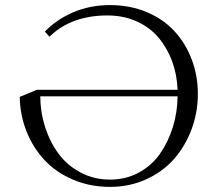

<svg xmlns="http://www.w3.org/2000/svg" viewBox="-20 -731 857 759"><path d="M58.1 -348.1 126 -376H682.1Q679.7 -436.5 660.2 -489.3Q640.6 -542 606.4 -582.5Q572.3 -623 520.3 -646.5Q468.3 -669.9 404.8 -669.9Q261.2 -669.9 175.8 -585.9L157.2 -606Q205.1 -655.3 271 -683.1Q336.9 -710.9 415 -710.9Q494.1 -710.9 560.1 -683.1Q626 -655.3 669.9 -607.4Q713.9 -559.6 738 -495.6Q762.2 -431.6 762.2 -359.9Q762.2 -286.6 737.3 -220Q712.4 -153.3 668.2 -102.8Q624 -52.2 558.1 -22.2Q492.2 7.8 415 7.8Q335.9 7.8 268.8 -20.8Q201.7 -49.3 156.2 -97.9Q110.8 -146.5 85 -211.2Q59.1 -275.9 58.1 -348.1ZM139.2 -350.1Q139.6 -287.1 158.4 -228.5Q177.2 -169.9 211.4 -123.5Q245.6 -77.1 298.6 -49.1Q351.6 -21 415 -21Q477.5 -21 528.8 -48.8Q580.1 -76.7 612.5 -123.3Q645 -169.9 663.1 -228Q681.2 -286.1 682.1 -350.1Z"/></svg>

Font: Dihjauti
Style: Regular
Weight: 400
Designer: T. Christopher White
Version: Version 3.0.0